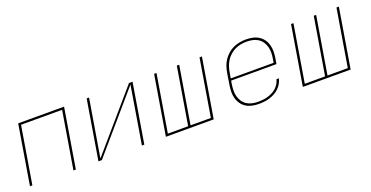

<svg xmlns="http://www.w3.org/2000/svg" viewBox="-27 -1051 3054 1581"><g transform="rotate(-20 1500.0 -260.0)"><path d="M43 0 129 -520H531L445 0H424L507 -501H147L64 0Z M643 0 729 -520H750L666 -16L1100 -520H1131L1045 0H1024L1107 -504L673 0Z M1234 0 1320 -520H1341L1258 -19H1436L1519 -520H1540L1457 -19H1635L1718 -520H1739L1653 0Z M2048 8Q2018 8 1989.5 2Q1961 -4 1937.5 -18.5Q1914 -33 1897.5 -56Q1881 -79 1873.5 -106.5Q1866 -134 1866.5 -163.5Q1867 -193 1872 -223L1888 -323Q1893 -351 1902 -378Q1911 -405 1927.5 -429.5Q1944 -454 1967 -474Q1990 -494 2016.5 -506Q2043 -518 2071 -523Q2099 -528 2127 -528Q2156 -528 2185 -522Q2214 -516 2237.5 -501Q2261 -486 2277 -463.5Q2293 -441 2300.5 -413.5Q2308 -386 2307.5 -356.5Q2307 -327 2302 -297L2294 -251H1897L1892 -220Q1888 -193 1887.5 -166.5Q1887 -140 1893.5 -115.5Q1900 -91 1914 -70Q1928 -49 1949 -35.5Q1970 -22 1995.5 -16.5Q2021 -11 2048 -11Q2069 -11 2089.5 -13Q2110 -15 2130.5 -21Q2151 -27 2171 -36.5Q2191 -46 2207.5 -61Q2224 -76 2235.5 -95Q2247 -114 2252 -134H2273Q2268 -111 2255.5 -89.5Q2243 -68 2225 -51Q2207 -34 2185 -22.5Q2163 -11 2140 -4Q2117 3 2094 5.5Q2071 8 2048 8ZM1900 -269H2276L2281 -300Q2286 -327 2286.5 -353.5Q2287 -380 2280.5 -404.5Q2274 -429 2260 -450Q2246 -471 2225 -484.5Q2204 -498 2178.5 -503.5Q2153 -509 2126 -509Q2101 -509 2075.5 -504.5Q2050 -500 2025.5 -488.5Q2001 -477 1980 -458.5Q1959 -440 1944.5 -417.5Q1930 -395 1921.5 -370Q1913 -345 1909 -320Z M2434 0 2520 -520H2541L2458 -19H2636L2719 -520H2740L2657 -19H2835L2918 -520H2939L2853 0Z"/></g></svg>

Font: Iosevka SS04 Th Ex Obl
Style: Regular
Weight: 100
Width: 7
Italic angle: -9°
Monospace: yes
Designer: Belleve Invis
Foundry: Belleve Invis
Version: Version 19.0.0; ttfautohint (v1.8.4)